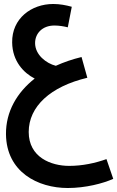

<svg xmlns="http://www.w3.org/2000/svg" viewBox="-20 -557 588 963"><path d="M320 386C409 386 497 363 548 340L514 241C458 261 394 275 327 275C236 275 124 232 124 105C124 -23 233 -123 418 -167L389 -271C343 -260 300 -245 260 -227C212 -239 156 -282 156 -341C156 -389 192 -429 253 -429C276 -429 300 -425 320 -420L340 -523C311 -531 280 -537 247 -537C137 -537 39 -464 41 -344C42 -250 99 -191 154 -163C65 -93 9 3 10 116C12 306 170 386 320 386Z"/></svg>

Font: Noto Sans Arabic Cond SemBd
Style: Regular
Weight: 600
Width: 3
Designer: Monotype Design Team, Nadine Chahine, Nizar Qandah and Khaled Hosny
Foundry: Monotype Imaging Inc.
Version: Version 2.012